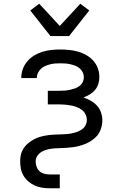

<svg xmlns="http://www.w3.org/2000/svg" viewBox="-20 -793 640 1028"><path d="M250 -600 142 -737 190 -773 300 -654 410 -773 458 -737 350 -600ZM247 215Q226 215 206 212Q186 209 167.5 201Q149 193 133 179.5Q117 166 106.5 148.5Q96 131 92 111Q88 91 88 71Q88 56 90.5 41.5Q93 27 99.5 13.5Q106 0 115.5 -11Q125 -22 137 -31Q149 -40 162 -47Q175 -54 189 -58.5Q203 -63 217.5 -66Q232 -69 246.5 -70.5Q261 -72 276 -72.5Q291 -73 305.5 -73.5Q320 -74 335 -75Q350 -76 364.5 -79Q379 -82 393 -87Q407 -92 419 -100.5Q431 -109 438 -122.5Q445 -136 445 -151Q445 -166 438 -180.5Q431 -195 418.5 -204.5Q406 -214 391.5 -219.5Q377 -225 362 -228Q347 -231 331.5 -232.5Q316 -234 300 -234H236V-307H300Q314 -307 327.5 -308Q341 -309 354.5 -312Q368 -315 381 -319.5Q394 -324 405.5 -332.5Q417 -341 423 -353.5Q429 -366 429 -380Q429 -393 423 -405.5Q417 -418 406.5 -427Q396 -436 383 -441Q370 -446 357 -449Q344 -452 330 -453Q316 -454 303 -454Q289 -454 275 -453Q261 -452 248 -448.5Q235 -445 222 -439.5Q209 -434 199 -424.5Q189 -415 183 -402Q177 -389 177 -376V-375H94V-377Q94 -401 102.5 -424Q111 -447 127 -465.5Q143 -484 164 -496.5Q185 -509 208 -516Q231 -523 255 -525.5Q279 -528 303 -528Q327 -528 351 -525.5Q375 -523 398 -516.5Q421 -510 442 -498Q463 -486 479 -468.5Q495 -451 503.5 -428Q512 -405 512 -381Q512 -362 506.5 -344Q501 -326 489 -311.5Q477 -297 461 -287.5Q445 -278 427 -271Q448 -264 466.5 -253.5Q485 -243 499.5 -227Q514 -211 521 -190.5Q528 -170 528 -148Q528 -132 524 -115.5Q520 -99 512 -84Q504 -69 491.5 -57.5Q479 -46 465 -37Q451 -28 435.5 -22Q420 -16 403.5 -11.5Q387 -7 370.5 -5Q354 -3 337 -1.5Q320 0 303.5 0Q287 0 270 1.5Q253 3 237 6.5Q221 10 206 18Q191 26 181 40Q171 54 171 71Q171 86 176 100Q181 114 192 124Q203 134 217.5 137.5Q232 141 247 141H300V215Z"/></svg>

Font: Nova
Style: Regular
Weight: 400
Monospace: yes
Designer: Belleve Invis
Foundry: Belleve Invis
Version: Version 24.1.4; ttfautohint (v1.8.4)